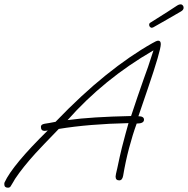

<svg xmlns="http://www.w3.org/2000/svg" viewBox="-75 -813 873 892"><path d="M-38 59Q-55 59 -55 43Q-55 37 -54 35Q-17 -46 147 -207Q142 -206 138 -205.5Q134 -205 132 -205Q115 -205 115 -224Q115 -235 132 -238Q142 -240 153.5 -241.5Q165 -243 183 -247Q304 -373 416.5 -463.5Q529 -554 632 -612Q641 -617 648 -620.5Q655 -624 660 -624Q672 -624 672 -608Q672 -578 612 -402L568 -273Q594 -273 594 -257Q594 -239 560 -239Q541 -187 524.5 -124.5Q508 -62 497 4Q493 25 479 25Q462 25 462 7Q462 4 464 -6Q466 -16 470 -32Q482 -90 491.5 -128Q501 -166 508.5 -192.5Q516 -219 522 -241Q338 -237 198 -214Q158 -173 131 -144.5Q104 -116 91 -102Q31 -36 -5 18Q-8 23 -12.5 31Q-17 39 -24 50Q-28 59 -38 59ZM239 -255Q297 -263 370 -267.5Q443 -272 534 -274Q549 -320 564 -363.5Q579 -407 593 -447Q610 -491 638 -579Q522 -512 422.5 -431Q323 -350 239 -255ZM628 -684Q618 -688 618 -698Q618 -705 624 -708Q633 -714 656.5 -728.5Q680 -743 705.5 -759.5Q731 -776 746 -786Q759 -795 769 -792Q778 -787 778 -777Q778 -767 766 -760Q759 -756 737.5 -743.5Q716 -731 689 -715.5Q662 -700 637 -686Q633 -684 628 -684Z"/></svg>

Font: Oooh Baby
Style: Regular
Weight: 400
Designer: Robert E. Leuschke
Foundry: Robert E. Leuschke
Version: Version 1.011; ttfautohint (v1.8.3)